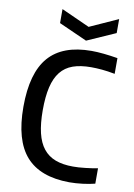

<svg xmlns="http://www.w3.org/2000/svg" viewBox="-103 -1020 766 1095"><g transform="rotate(10 280.0 -473.0)"><path d="M377 10Q208 9 126.5 -83Q45 -175 45 -369Q45 -565 125.5 -657.5Q206 -750 373 -750Q405 -750 444 -746Q483 -742 525 -735V-644Q483 -652 449.5 -655Q416 -658 387 -658Q325 -658 281.5 -642.5Q238 -627 210.5 -592.5Q183 -558 170 -503Q157 -448 157 -369Q157 -292 170 -237.5Q183 -183 210.5 -148.5Q238 -114 280.5 -98Q323 -82 382 -82Q396 -82 415 -83Q434 -84 453.5 -86.5Q473 -89 492 -91.5Q511 -94 525 -97V-8Q494 0 454 5Q414 10 377 10ZM168 -956 332 -882 496 -956V-875L331 -802L168 -875Z"/></g></svg>

Font: Encode Sans Narrow
Style: Medium
Weight: 500
Designer: Pablo Impallari, Andres Torresi
Foundry: Pablo Impallari, Andres Torresi
Version: Version 1.000; ttfautohint (v1.00) -l 8 -r 50 -G 200 -x 14 -